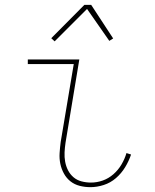

<svg xmlns="http://www.w3.org/2000/svg" viewBox="-20 -766 640 794"><path d="M354 8Q331 8 309.5 2.5Q288 -3 271.5 -16Q255 -29 244.5 -48Q234 -67 229.5 -88.5Q225 -110 226.5 -133Q228 -156 231 -179L285 -501H95V-520H308L251 -176Q248 -156 247 -136Q246 -116 249.5 -97Q253 -78 261.5 -61.5Q270 -45 284 -33Q298 -21 317 -16Q336 -11 356 -11Q381 -11 405 -19.5Q429 -28 449 -45.5Q469 -63 482.5 -86Q496 -109 503 -133L522 -127Q513 -100 497.5 -74.5Q482 -49 459.5 -29.5Q437 -10 409 -1Q381 8 354 8ZM206 -595 192 -608 329 -746H357L448 -607L432 -597L340 -729Z"/></svg>

Font: Iosevka Thin Extended
Style: Italic
Weight: 100
Width: 7
Italic angle: -9°
Monospace: yes
Designer: Belleve Invis
Foundry: Belleve Invis
Version: Version 32.5.0; ttfautohint (v1.8.4)